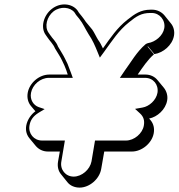

<svg xmlns="http://www.w3.org/2000/svg" viewBox="-20 -738 812 873"><path d="M252 -49 244 -4C240 19 245 40 258 55L287 91C299 106 319 115 342 115C387 115 432 76 440 31L454 -49H580C625 -49 671 -87 679 -132C683 -155 678 -175 665 -191L658 -199C695 -206 733 -240 740 -281C744 -303 737 -324 725 -339L696 -374C684 -389 664 -399 642 -399H606C629 -432 651 -466 680 -491L651 -526C652 -527 652 -527 653 -527L682 -492C722 -498 763 -532 771 -575C775 -597 769 -618 756 -633L727 -669C714 -684 694 -694 672 -694H665C620 -694 593 -675 559 -648C512 -611 483 -567 448 -518C442 -531 435 -545 426 -557C416 -573 409 -590 399 -604L370 -639C365 -647 359 -655 352 -664L339 -680L332 -691C308 -722 255 -729 215 -697C178 -668 163 -613 188 -579L195 -569C206 -552 222 -538 230 -518C236 -508 242 -498 249 -487C258 -473 266 -455 273 -440L281 -420C284 -412 286 -405 288 -399H204C158 -399 114 -361 106 -316C102 -292 108 -272 120 -257L141 -232C106 -207 80 -150 114 -109L143 -74C156 -59 175 -49 198 -49ZM156 -251C133 -259 115 -284 121 -316C128 -353 164 -384 202 -384H311L303 -406C301 -412 298 -419 295 -427L287 -448C280 -462 272 -480 262 -496C256 -506 249 -518 244 -526C235 -550 218 -563 208 -579L201 -589C181 -617 193 -662 223 -686C255 -711 300 -706 319 -681L326 -670L340 -653C359 -629 365 -611 383 -582C401 -556 412 -530 425 -498L434 -476L451 -499C491 -554 519 -599 567 -637C600 -664 623 -679 663 -679H670C706 -679 733 -646 727 -610C721 -575 686 -547 653 -542C652 -542 644 -539 642 -537C602 -503 576 -456 548 -418L525 -384H640C677 -384 702 -353 696 -316C690 -282 658 -254 628 -249L594 -243L617 -222C633 -207 638 -190 634 -167C628 -131 590 -99 553 -99H412L396 -4C389 33 352 65 315 65C278 65 252 33 259 -4L275 -99H171C134 -99 108 -131 114 -167C118 -192 131 -210 155 -225L183 -242Z"/></svg>

Font: Blanket
Style: PosterObl
Weight: 900
Foundry: Cannot Into Space Fonts
Version: Version 0.9